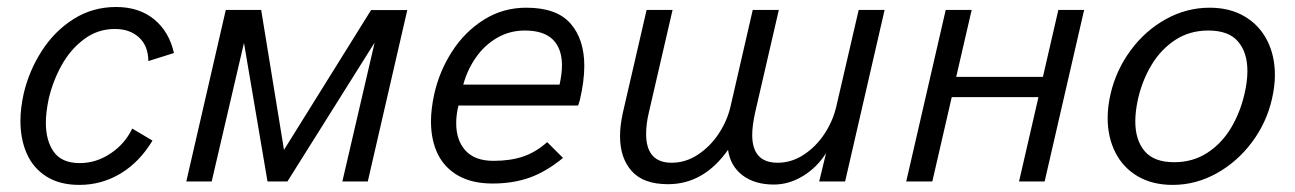

<svg xmlns="http://www.w3.org/2000/svg" viewBox="-20 -516 3683 546"><path d="M38.1 -172.4Q38.1 -207.5 47.4 -250Q63 -315.9 99.4 -372.1Q135.7 -428.2 189.7 -462.2Q243.7 -496.1 310.1 -496.1Q376 -496.1 418.7 -460.7Q461.4 -425.3 474.6 -365.2L401.9 -342.3Q401.4 -385.7 375.2 -409.7Q349.1 -433.6 306.6 -433.6Q257.8 -433.6 219 -404.5Q180.2 -375.5 155.3 -330.6Q130.4 -285.6 118.7 -235.8Q110.4 -196.8 110.4 -167Q110.4 -115.7 133.1 -84Q155.8 -52.2 207 -52.2Q253.4 -52.2 294.4 -79.6Q335.4 -106.9 356 -150.4L413.6 -116.2Q377.4 -55.7 323.5 -22.9Q269.5 9.8 205.6 9.8Q149.9 9.8 112.3 -13.9Q74.7 -37.6 56.4 -78.6Q38.1 -119.6 38.1 -172.4Z M509.8 0 622.1 -487.8H722.7L787.6 -89.8L1035.2 -487.3H1138.2L1025.9 0H953.6L1045.4 -395L797.4 0H740.7L673.8 -394L582 0Z M1205.6 -170.9Q1205.6 -205.6 1214.8 -248Q1229.5 -314 1265.9 -370.1Q1302.2 -426.3 1356.4 -460.2Q1410.6 -494.1 1476.6 -494.1Q1563 -494.1 1602.3 -449.2Q1641.6 -404.3 1641.6 -328.6Q1641.6 -285.6 1628.9 -231L1624 -215.8H1283.7Q1277.3 -190.4 1277.3 -165.5Q1277.3 -116.7 1304 -87.6Q1330.6 -58.6 1383.3 -58.6Q1430.7 -58.6 1466.8 -70.6Q1502.9 -82.5 1536.1 -111.8L1581.1 -66.9Q1532.7 -27.3 1485.6 -10.7Q1438.5 5.9 1380.9 5.9Q1322.3 5.9 1283 -16.6Q1243.7 -39.1 1224.6 -78.6Q1205.6 -118.2 1205.6 -170.9ZM1571.3 -275.4Q1578.1 -306.6 1578.1 -330.1Q1578.1 -377.9 1552 -403.6Q1525.9 -429.2 1472.7 -429.2Q1429.2 -429.2 1393.6 -408.4Q1357.9 -387.7 1333.5 -352.8Q1309.1 -317.9 1297.4 -275.4Z M2050.3 -89.8Q1981.4 7.8 1879.9 7.8Q1809.6 7.8 1776.4 -29.5Q1743.2 -66.9 1743.2 -128.9Q1743.2 -158.2 1751 -194.3L1818.8 -487.8H1892.6L1825.2 -196.3Q1817.4 -163.6 1817.4 -135.3Q1817.4 -53.2 1890.1 -53.2Q1929.7 -53.2 1964.6 -76.2Q1999.5 -99.1 2023.9 -136Q2048.3 -172.9 2057.6 -213.9L2120.6 -487.8H2194.8L2127 -194.3Q2119.1 -157.2 2119.1 -132.3Q2119.1 -53.2 2191.4 -53.2Q2231 -53.2 2265.9 -76.2Q2300.8 -99.1 2325 -136Q2349.1 -172.9 2358.4 -213.9L2421.9 -487.8H2495.6L2383.3 0H2309.6L2329.1 -80.6Q2303.2 -39.6 2263.4 -15.4Q2223.6 8.8 2180.7 8.8Q2126.5 8.8 2091.8 -17.3Q2057.1 -43.5 2050.3 -89.8Z M2557.1 0 2669.4 -487.8H2743.2L2699.2 -297.4H2945.8L2989.7 -487.8H3063L2950.7 0H2877.9L2933.1 -239.7H2686.5L2631.3 0Z M3129.9 -180.7Q3129.9 -212.9 3138.2 -249Q3153.8 -316.4 3195.1 -372.6Q3236.3 -428.7 3295.2 -461.4Q3354 -494.1 3419.9 -494.1Q3477.1 -494.1 3519 -469.5Q3561 -444.8 3583.3 -401.4Q3605.5 -357.9 3605.5 -302.7Q3605.5 -271 3597.2 -234.9Q3582 -167.5 3540.3 -111.6Q3498.5 -55.7 3439.5 -22.9Q3380.4 9.8 3314.9 9.8Q3257.3 9.8 3215.6 -14.6Q3173.8 -39.1 3151.9 -82.3Q3129.9 -125.5 3129.9 -180.7ZM3519 -249Q3527.3 -283.7 3527.3 -314Q3527.3 -366.7 3500.7 -397.9Q3474.1 -429.2 3416 -429.2Q3363.3 -429.2 3322.5 -402.6Q3281.7 -376 3255.1 -332Q3228.5 -288.1 3216.3 -234.9Q3208.5 -199.7 3208.5 -170.9Q3208.5 -117.7 3235.1 -86.2Q3261.7 -54.7 3318.8 -54.7Q3372.1 -54.7 3413.1 -81.3Q3454.1 -107.9 3480.5 -151.9Q3506.8 -195.8 3519 -249Z"/></svg>

Font: Acari Sans
Style: Italic
Weight: 400
Italic angle: -13°
Designer: Alfredo Marco Pradil and Stefan Peev
Foundry: Hanken Design Co.
Version: Version 1.045;January 11, 2019;FontCreator 11.5.0.2425 64-bi